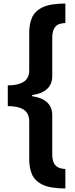

<svg xmlns="http://www.w3.org/2000/svg" viewBox="-20 -820 425 1084"><path d="M349 244Q264 244 220 222.5Q176 201 160.5 164Q145 127 145 79V-134Q145 -181 113.5 -201Q82 -221 24 -221V-338Q82 -338 113.5 -358Q145 -378 145 -425V-635Q145 -683 160.5 -720Q176 -757 220 -778.5Q264 -800 349 -800V-690Q309 -689 292 -668.5Q275 -648 275 -606V-391Q275 -345 246 -318Q217 -291 161 -283V-277Q217 -269 246 -242Q275 -215 275 -169V50Q275 78 282.5 96.5Q290 115 306.5 124Q323 133 349 134Z"/></svg>

Font: Noto Sans Malayalam
Style: Regular
Weight: 400
Designer: Jelle Bosma - Monotype Design Team
Foundry: Monotype Imaging Inc.
Version: Version 2.103